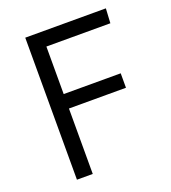

<svg xmlns="http://www.w3.org/2000/svg" viewBox="-138 -862 860 964"><g transform="rotate(-20 292.0 -379.5)"><path d="M107.4 -758.8H538.1L533.7 -680.7H191.9V-426.8H496.6V-349.6H191.9V0H107.4Z"/></g></svg>

Font: Duru Sans
Style: Regular
Weight: 400
Designer: Onur Yazõcõgil
Foundry: Onur Yazõcõgil
Version: Version 1.001